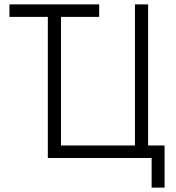

<svg xmlns="http://www.w3.org/2000/svg" viewBox="-20 -720 804 875"><path d="M198 0H671V135H730V-57H655V-700H595V-57H258V-643H432V-700H23V-643H198Z"/></svg>

Font: Fixel Text Light
Style: Regular
Weight: 300
Width: 4
Designer: AlfaBravo + MacPaw
Foundry: Kyrylo Tkachov, Marchela Mozhyna, Serhii Makarenko, Maria Weinstein, Zakhar Kryvoshyya
Version: Version 1.211